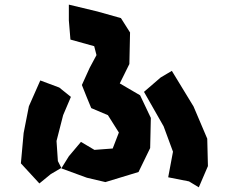

<svg xmlns="http://www.w3.org/2000/svg" viewBox="-20 -761 981 821"><path d="M595.7 -368.2 679.7 -220.7 719.7 -112.3 699.2 -2.9 788.1 14.6 830.1 40 869.1 -50.8 866.2 -168 807.6 -305.7 714.8 -458 667 -429.7ZM152.3 -417 103.5 -306.6 81.1 -192.4 69.3 -62.5 148.4 23.4 197.3 -16.6 242.2 -43 227.5 -72.3 221.7 -158.2 250 -268.6 283.2 -346.7 233.4 -386.7ZM274.4 -741.2V-673.8L281.2 -591.8L382.8 -563.5L392.6 -525.4L363.3 -470.7L330.1 -397.5L349.6 -348.6L370.1 -298.8L441.4 -268.6L488.3 -194.3L461.9 -126L383.8 -120.1L326.2 -154.3L274.4 -92.8L242.2 -41L351.6 -1L430.7 17.6L572.3 -25.4L622.1 -127.9L625 -256.8L579.1 -353.5L492.2 -404.3L533.2 -487.3L536.1 -622.1L497.1 -683.6L396.5 -711.9Z"/></svg>

Font: MaokenAssortedSans-Lite
Style: Lite
Weight: 400
Version: Version 1.400